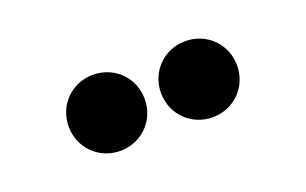

<svg xmlns="http://www.w3.org/2000/svg" viewBox="-38 -846 672 422"><g transform="rotate(-20 298.0 -635.0)"><path d="M190 -546C240 -546 279 -585 279 -635C279 -685 240 -724 190 -724C140 -724 101 -685 101 -635C101 -585 140 -546 190 -546ZM406 -546C456 -546 495 -585 495 -635C495 -685 456 -724 406 -724C356 -724 317 -685 317 -635C317 -585 356 -546 406 -546Z"/></g></svg>

Font: SN Pro Black
Style: Regular
Weight: 900
Designer: Tobias Whetton
Foundry: Supernotes
Version: Version 1.001;Glyphs 3.2 (3249)